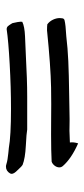

<svg xmlns="http://www.w3.org/2000/svg" viewBox="162 -673 284 648"><g transform="rotate(90 304.0 -349.0)"><path d="M463.9 -470.7Q515.6 -447.8 540.5 -418.9Q544.9 -413.6 544.9 -407.2Q544.9 -398.9 539.1 -391.4Q533.2 -383.8 525.4 -381.3Q489.3 -379.4 435.1 -379.4Q417.5 -379.4 383.1 -379.6Q348.6 -379.9 331.5 -379.9Q299.3 -379.9 275.4 -379.4Q202.6 -377.9 82.5 -365.7Q68.8 -365.7 62 -366.7Q52.2 -374 46.6 -385.5Q41 -397 41 -408.7Q41 -411.6 41.5 -414.1Q41.5 -423.3 48.3 -424.8Q63.5 -428.7 102.1 -430.7Q142.1 -435.5 186 -437.5Q230 -439.5 296.6 -440.4Q363.3 -441.4 381.8 -441.9Q388.7 -441.9 401.9 -441.7Q415 -441.4 421.4 -441.4L460.9 -442.9Q459 -455.6 463.9 -470.7ZM307.1 -298.8Q320.3 -298.8 346.7 -298.8Q373 -298.8 385.7 -298.8Q402.8 -298.8 417 -298.8Q428.7 -296.4 471.7 -294.2Q514.6 -292 536.6 -283.2Q542 -279.8 549.8 -271Q557.6 -262.2 559.6 -260.7Q569.8 -249 565.4 -241.2Q557.1 -227.1 542.5 -227.1Q538.1 -227.1 534.2 -228.5Q526.4 -231 517.6 -232.4Q508.8 -233.9 496.8 -235.1Q484.9 -236.3 479.5 -236.8Q439 -244.1 347.7 -244.1Q274.9 -244.1 196.5 -239.7Q118.2 -235.4 78.6 -229.5Q75.7 -229.5 73 -230.5Q70.3 -231.4 68.1 -234.1Q65.9 -236.8 64.7 -238.5Q63.5 -240.2 61 -244.1Q58.6 -248 58.1 -249Q53.2 -270 53.2 -276.9Q53.2 -279.3 53.7 -282.2Q68.8 -290 103 -291.5Q123.5 -292 165.5 -294.2Q207.5 -296.4 241.7 -297.6Q275.9 -298.8 307.1 -298.8Z"/></g></svg>

Font: Avessa
Style: Medium
Weight: 500
Designer: Arman Khorramak
Foundry: Arman Khorramak
Version: Version 1.000; ttfautohint (v1.8.1)